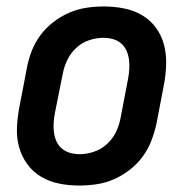

<svg xmlns="http://www.w3.org/2000/svg" viewBox="-20 -562 590 594"><path d="M225 12Q193 12 163 6Q133 0 107.5 -15Q82 -30 64.5 -54Q47 -78 39 -107Q31 -136 32.5 -168Q34 -200 40 -231L63 -351Q68 -378 78 -404Q88 -430 105 -453Q122 -476 145.5 -494Q169 -512 195 -523Q221 -534 247.5 -538Q274 -542 301 -542Q333 -542 363.5 -536Q394 -530 419.5 -515Q445 -500 462.5 -476Q480 -452 487.5 -423Q495 -394 494 -362Q493 -330 487 -299L464 -179Q458 -152 448 -126Q438 -100 421 -77Q404 -54 380.5 -36Q357 -18 331.5 -7Q306 4 279 8Q252 12 225 12ZM227 -85Q248 -85 270.5 -92.5Q293 -100 311 -116.5Q329 -133 339 -154Q349 -175 353 -197L376 -317Q379 -332 380 -347.5Q381 -363 379 -378Q377 -393 371 -406Q365 -419 354.5 -428Q344 -437 329.5 -441Q315 -445 299 -445Q278 -445 255.5 -437.5Q233 -430 215.5 -413.5Q198 -397 188 -376Q178 -355 174 -333L150 -213Q147 -198 146 -182.5Q145 -167 147 -152Q149 -137 155 -124Q161 -111 172 -102Q183 -93 197 -89Q211 -85 227 -85Z"/></svg>

Font: Lode
Style: Bold Italic
Weight: 700
Italic angle: -11°
Monospace: yes
Designer: Belleve Invis
Foundry: Belleve Invis
Version: Version 29.2.0; ttfautohint (v1.8.3)